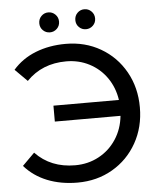

<svg xmlns="http://www.w3.org/2000/svg" viewBox="-59 -928 825 987"><g transform="rotate(-5 353.5 -434.5)"><path d="M28.8 -102.1 91.8 -165Q170.9 -82 296.9 -82Q363.8 -82 418.9 -111.6Q474.1 -141.1 509 -194.1Q543.9 -247.1 550.8 -314.9H211.9V-397H549.8Q540 -461.9 505.1 -512Q470.2 -562 416 -590.1Q361.8 -618.2 296.9 -618.2Q171.9 -618.2 91.8 -535.2L28.8 -598.1Q75.7 -652.3 146.2 -680.2Q216.8 -708 301.8 -708Q401.9 -708 481.9 -661.6Q562 -615.2 607.9 -533.7Q653.8 -452.1 653.8 -350.1Q653.8 -248 607.9 -166.5Q562 -85 481.9 -38.6Q401.9 7.8 301.8 7.8Q215.8 7.8 146 -20Q76.2 -47.9 28.8 -102.1ZM176.3 -825.2Q176.3 -847.2 191.2 -862.1Q206.1 -877 227.1 -877Q248 -877 263.2 -862.1Q278.3 -847.2 278.3 -825.2Q278.3 -803.2 263.2 -788.6Q248 -773.9 227.1 -773.9Q206.1 -773.9 191.2 -788.6Q176.3 -803.2 176.3 -825.2ZM362.3 -825.2Q362.3 -847.2 377.2 -862.1Q392.1 -877 413.1 -877Q434.1 -877 449.2 -862.1Q464.4 -847.2 464.4 -825.2Q464.4 -803.2 449.2 -788.6Q434.1 -773.9 413.1 -773.9Q392.1 -773.9 377.2 -788.6Q362.3 -803.2 362.3 -825.2Z"/></g></svg>

Font: Montserrat Medium
Style: Regular
Weight: 500
Designer: Julieta Ulanovsky
Foundry: Julieta Ulanovsky
Version: Version 7.200